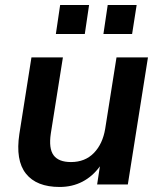

<svg xmlns="http://www.w3.org/2000/svg" viewBox="-20 -733 636 763"><path d="M217 10Q125 10 83 -43Q41 -96 57 -201L105 -505H230L182 -203Q173 -143 193 -116Q213 -89 262 -89Q318 -89 353 -125Q388 -161 398 -221L443 -505H568L488 0H366L377 -72Q348 -32 307.5 -11Q267 10 217 10ZM391 -598 408 -713H523L505 -598ZM202 -598 219 -713H334L317 -598Z"/></svg>

Font: Mulish
Style: Bold Italic
Weight: 700
Italic angle: -9°
Designer: Vernon Adams
Foundry: Vernon Adams
Version: Version 3.603; ttfautohint (v1.8.3)